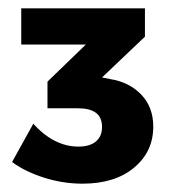

<svg xmlns="http://www.w3.org/2000/svg" viewBox="-20 -796 410 461"><path d="M245 -606Q290 -599 319 -569Q348 -539 348 -492Q348 -432 302 -393.5Q256 -355 178 -355Q131 -355 85.5 -369.5Q40 -384 9 -407L60 -499Q84 -472 111.5 -458Q139 -444 168 -444Q196 -444 210.5 -456.5Q225 -469 225 -491Q225 -514 210.5 -525Q196 -536 167 -536H94V-600L186 -689H31V-776H328V-708L225 -610Z"/></svg>

Font: Alexandria
Style: Bold
Weight: 700
Designer: Mohamed Gaber
Foundry: Kief Type Foundry
Version: Version 5.100